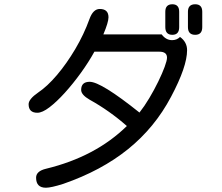

<svg xmlns="http://www.w3.org/2000/svg" viewBox="-20 -833 1040 899"><path d="M787 -670Q754 -670 754 -706V-778Q754 -813 787 -813Q819 -813 819 -778V-706Q819 -670 787 -670ZM894 -670Q860 -670 860 -706V-778Q860 -813 894 -813Q927 -813 927 -778V-706Q927 -670 894 -670ZM195 46Q149 46 149 -1Q149 -32 196 -43Q427 -99 574 -243Q492 -315 400 -366Q360 -389 360 -412Q360 -450 400 -450Q453 -450 633 -306Q656 -335 679 -373.5Q702 -412 721 -451Q740 -490 751 -520Q762 -550 762 -563Q762 -591 726 -591H422Q395 -542 358.5 -491.5Q322 -441 283.5 -398.5Q245 -356 211.5 -330.5Q178 -305 155 -305Q114 -305 114 -345Q114 -369 159 -400Q201 -428 246.5 -481.5Q292 -535 332.5 -603.5Q373 -672 399 -744Q416 -791 447 -791Q488 -791 488 -752Q488 -729 464 -672H737Q757 -645 786 -645Q808 -645 823 -660Q856 -636 856 -598Q856 -521 781 -380Q705 -236 580 -135Q455 -34 276 28Q219 46 195 46Z"/></svg>

Font: Huninn
Style: Regular
Weight: 400
Designer: justfont
Foundry: justfont
Version: Version 1.003